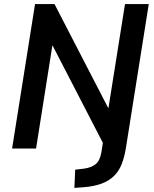

<svg xmlns="http://www.w3.org/2000/svg" viewBox="-20 -725 752 937"><path d="M343 192 347 103 390 98Q426 93 447 76Q468 59 475 17L488 -66L497 1L222 -531H240L156 0H39L151 -705H246L522 -171H505L590 -705H706L594 0Q587 42 574 75.5Q561 109 537 133Q513 157 476 171Q439 185 384 189Z"/></svg>

Font: Nunito Sans 10pt SemiCondensed
Style: Bold Italic
Weight: 700
Width: 4
Italic angle: -9°
Designer: Vernon Adams
Foundry: Vernon Adams
Version: Version 3.101;gftools[0.9.27]